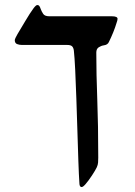

<svg xmlns="http://www.w3.org/2000/svg" viewBox="-20 -548 539 768"><path d="M306.6 200.2Q299.3 200.2 297.9 189Q295.4 153.8 293.5 97.4Q291.5 41 289.6 -24.7Q287.6 -90.3 285.4 -154.1Q283.2 -217.8 280.8 -268.8Q278.3 -319.8 275.4 -345.7Q273.9 -357.4 268.3 -362.8Q262.7 -368.2 248.5 -368.2H67.4Q57.1 -368.2 48.1 -371.8Q39.1 -375.5 39.1 -387.7Q39.1 -390.1 42.7 -397.9Q46.4 -405.8 50.3 -412.1Q63.5 -433.6 81.5 -464.4Q99.6 -495.1 114.3 -515.1Q124 -527.8 128.9 -527.8Q134.8 -527.8 137.7 -523.4Q140.6 -519 143.1 -511.2Q146.5 -502 152.8 -492.4Q159.2 -482.9 177.2 -482.9H427.2Q450.2 -482.9 450.2 -472.7Q450.2 -466.8 445.8 -455.1Q441.4 -439.9 432.9 -418.7Q424.3 -397.5 415.5 -379.9Q410.6 -368.7 395.5 -366.7Q384.8 -365.2 375 -358.9Q365.2 -352.5 365.2 -337.9Q365.2 -252.9 369.1 -150.1Q373 -47.4 373 82.5Q373 93.3 372.3 102.3Q371.6 111.3 367.2 121.1Q362.3 131.8 347.9 153.8Q333.5 175.8 321.8 189Q312 200.2 306.6 200.2Z"/></svg>

Font: David Libre Medium
Style: Regular
Weight: 500
Designer: Ismar David, J. Victor Gaultney, Annie Olsen and Meir Sadan
Foundry: Monotype Imaging Inc. & SIL International
Version: Version 1.100; ttfautohint (v1.8.4.7-5d5b)